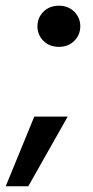

<svg xmlns="http://www.w3.org/2000/svg" viewBox="-57 -534 325 672"><path d="M149 -370Q116 -370 95 -391Q74 -412 74 -442Q74 -472 95 -493Q116 -514 149 -514Q182 -514 203 -493Q224 -472 224 -442Q224 -412 203 -391Q182 -370 149 -370ZM-37 118 63 -126H180L42 118Z"/></svg>

Font: DM Sans 16pt SemiBold
Style: Italic
Weight: 600
Italic angle: -10°
Version: Version 4.004;gftools[0.9.30]